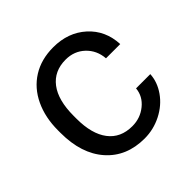

<svg xmlns="http://www.w3.org/2000/svg" viewBox="-145 -671 814 814"><g transform="rotate(-45 261.5 -264.0)"><path d="M280.3 -64Q328.6 -64 364.7 -93.3Q400.9 -122.6 404.8 -166.5H490.2Q487.8 -121.1 459 -80.1Q430.2 -39.1 382.1 -14.6Q334 9.8 280.3 9.8Q172.4 9.8 108.6 -62.3Q44.9 -134.3 44.9 -259.3V-274.4Q44.9 -351.6 73.2 -411.6Q101.6 -471.7 154.5 -504.9Q207.5 -538.1 279.8 -538.1Q368.7 -538.1 427.5 -484.9Q486.3 -431.6 490.2 -346.7H404.8Q400.9 -397.9 366 -430.9Q331.1 -463.9 279.8 -463.9Q210.9 -463.9 173.1 -414.3Q135.3 -364.7 135.3 -271V-253.9Q135.3 -162.6 172.9 -113.3Q210.4 -64 280.3 -64Z"/></g></svg>

Font: Roboto
Style: Regular
Weight: 400
Designer: Google
Version: Version 2.134; 2016; ttfautohint (v1.6)